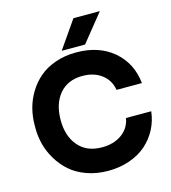

<svg xmlns="http://www.w3.org/2000/svg" viewBox="-138 -1075 1076 1206"><g transform="rotate(-15 400.0 -472.5)"><path d="M480 -785.2H328.1L452.1 -963.9H624ZM43 -356V-377.9Q43 -433.6 56.9 -486.6Q70.8 -539.6 100.3 -587.9Q129.9 -636.2 172.6 -672.6Q215.3 -709 277.1 -730.5Q338.9 -752 412.1 -752Q560.1 -752 654.3 -671.6Q748.5 -591.3 762.2 -459H597.2Q586.4 -523.9 536.6 -561.5Q486.8 -599.1 412.1 -599.1Q316.4 -599.1 262.7 -535.6Q209 -472.2 209 -366.2Q209 -261.2 263.7 -197.5Q318.4 -133.8 417 -133.8Q493.7 -133.8 545.7 -171.1Q597.7 -208.5 608.9 -272.9H772.9Q766.1 -211.9 738.8 -159.2Q711.4 -106.4 667 -66.7Q622.6 -26.9 557.9 -3.9Q493.2 19 417 19Q340.8 19 277.1 -4.2Q213.4 -27.3 170.9 -65.2Q128.4 -103 98.9 -152.6Q69.3 -202.1 56.2 -253.4Q43 -304.7 43 -356Z"/></g></svg>

Font: Sora
Style: Bold
Weight: 700
Designer: Jonathan Barnbrook, Julián Moncada
Foundry: Barnbrook Fonts
Version: Version 2.000